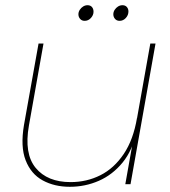

<svg xmlns="http://www.w3.org/2000/svg" viewBox="-20 -707 654 737"><path d="M577 -540 481 0H461L557 -540ZM147 -540 91 -225Q72 -117 117 -62.5Q162 -8 251 -8Q313 -8 365.5 -34.5Q418 -61 455 -116Q492 -171 506 -255L504 -202Q489 -130 450.5 -83Q412 -36 359.5 -13Q307 10 248 10Q189 10 144 -14.5Q99 -39 78.5 -91.5Q58 -144 72 -227L128 -540ZM305 -627Q294 -627 287.5 -634.5Q281 -642 281 -652Q281 -661 286 -669Q291 -677 299 -682Q307 -687 316 -687Q327 -687 333 -680Q339 -673 339 -662Q339 -649 329 -638Q319 -627 305 -627ZM439 -627Q428 -627 421.5 -634.5Q415 -642 415 -652Q415 -661 420 -669Q425 -677 433 -682Q441 -687 450 -687Q461 -687 467 -680Q473 -673 473 -663Q473 -649 463 -638Q453 -627 439 -627Z"/></svg>

Font: Poppins Variable
Style: Italic
Weight: 100
Italic angle: -10°
Designer: Jonny Pinhorn
Foundry: Indian Type Foundry
Version: Version 6.000